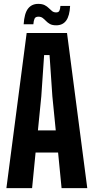

<svg xmlns="http://www.w3.org/2000/svg" viewBox="-20 -970 483 990"><path d="M13 0 117.5 -800H325.5L430 0H297.5L279.5 -183.5H163.5L145.5 0ZM175.5 -297.5H267.5L250 -473.5L235.5 -686H207.5L193 -473.5ZM291.5 -939.5H341.5Q339 -888 321.2 -863.8Q303.5 -839.5 270 -839.5Q249.5 -839.5 237.5 -846.2Q225.5 -853 217.2 -861.8Q209 -870.5 200.2 -877.2Q191.5 -884 178 -884Q163 -884 158.2 -873.8Q153.5 -863.5 152 -845H102Q105.5 -901 124.5 -925.5Q143.5 -950 177 -950Q197.5 -950 210.2 -943.5Q223 -937 231.5 -928.2Q240 -919.5 248.5 -912.8Q257 -906 269.5 -906Q282 -906 286.2 -914.5Q290.5 -923 291.5 -939.5Z"/></svg>

Font: Big Shoulders Display Thin ExtraBold
Style: Regular
Weight: 800
Version: Version 2.002